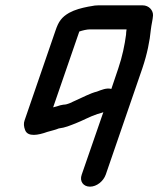

<svg xmlns="http://www.w3.org/2000/svg" viewBox="-20 -515 593 719"><path d="M317 -405H454C453 -398 452 -392 452 -385C447 -347 438 -303 423 -259L397 -182C379 -187 359 -178 343 -172C318 -166 289 -150 266 -140C251 -134 235 -123 217 -123C210 -122 202 -120 194 -117L179 -113L277 -397C289 -401 305 -405 317 -405ZM317 184C342 184 367 164 376 139L513 -259C531 -312 541 -362 545 -405C547 -423 552 -441 553 -457C554 -476 538 -495 514 -495H348C339 -495 331 -494 322 -492L310 -490C285 -485 261 -479 239 -467C211 -451 199 -434 188 -401L72 -64C68 -53 69 -41 74 -28C84 -1 124 -9 157 -21C173 -26 186 -28 200 -34C225 -37 242 -45 263 -53C289 -63 317 -79 345 -88L362 -93L367 -95L286 139C277 164 292 184 317 184Z"/></svg>

Font: Electronic
Style: BlkSuIt
Weight: 900
Version: Version 1.011